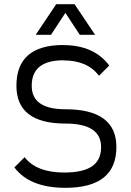

<svg xmlns="http://www.w3.org/2000/svg" viewBox="-20 -899 626 919"><path d="M463.9 -195.3Q463.9 -307.6 293 -307.6Q58.6 -307.6 58.6 -488.3Q58.6 -683.6 283.2 -683.6V-683.1Q429.7 -683.1 502.9 -585.4L454.1 -536.6Q424.3 -574.7 382.1 -592.3Q339.8 -609.9 283.2 -609.9V-610.4Q131.8 -610.4 131.8 -488.3Q131.8 -376 293 -376Q537.1 -376 537.1 -195.3Q537.1 0 293 0Q122.1 0 48.8 -97.7L97.7 -146.5Q154.8 -73.2 287.6 -73.2Q376 -73.2 419.9 -102.5Q463.9 -131.8 463.9 -195.3ZM150.9 -732.4 249 -878.9H336.9L435.1 -732.4H361.8L293 -837.4L224.1 -732.4Z"/></svg>

Font: Sanitrixie
Style: Regular
Weight: 400
Designer: Jayvee D. Enaguas (Grand Chaos)
Version: Version 1.1 - 6/9/2013